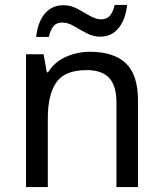

<svg xmlns="http://www.w3.org/2000/svg" viewBox="-20 -755 658 775"><path d="M343 -546Q439 -546 488 -499.5Q537 -453 537 -349V0H450V-343Q450 -408 421 -440Q392 -472 330 -472Q241 -472 207 -422Q173 -372 173 -278V0H85V-536H156L169 -463H174Q200 -505 246 -525.5Q292 -546 343 -546ZM126 -606Q132 -665 160.5 -699.5Q189 -734 236 -734Q266 -734 292.5 -719.5Q319 -705 343 -691Q367 -677 388 -677Q411 -677 423.5 -691.5Q436 -706 443 -735H493Q487 -677 459 -642Q431 -607 384 -607Q356 -607 329.5 -621Q303 -635 278.5 -649.5Q254 -664 232 -664Q208 -664 196 -649.5Q184 -635 177 -606Z"/></svg>

Font: Noto Sans Lisu
Style: Regular
Weight: 400
Designer: Monotype Design Team. David Williams.
Foundry: Monotype Imaging Inc.
Version: Version 2.102